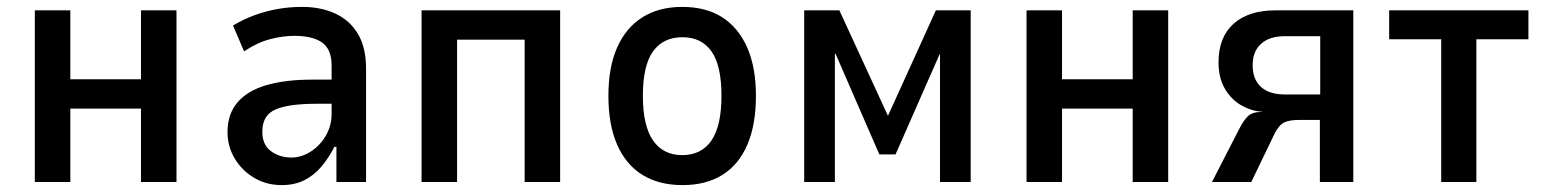

<svg xmlns="http://www.w3.org/2000/svg" viewBox="-20 -528 4477 557"><path d="M81 0V-498H184V-298H389V-498H492V0H389V-213H184V0Z M797 9Q753 9 717.5 -12Q682 -33 661 -68Q640 -103 640 -145Q640 -197 669 -231Q698 -265 753 -281Q808 -297 885 -297H956V-227H900Q859 -227 829 -223Q799 -219 779.5 -210.5Q760 -202 750.5 -186Q741 -170 741 -146Q741 -108 766 -89.5Q791 -71 826 -71Q854 -71 881 -88Q908 -105 925 -134Q942 -163 942 -198V-338Q942 -385 914.5 -404.5Q887 -424 834 -424Q801 -424 764 -414.5Q727 -405 688 -379L656 -454Q688 -473 720 -484.5Q752 -496 786 -502Q820 -508 856 -508Q911 -508 953 -488.5Q995 -469 1018.5 -429.5Q1042 -390 1042 -328V0H956V-102H950Q935 -72 913.5 -46Q892 -20 863.5 -5.5Q835 9 797 9Z M1203 0V-498H1605V0H1502V-413H1306V0Z M1960 9Q1892 9 1844 -20.5Q1796 -50 1770.5 -108Q1745 -166 1745 -250Q1745 -333 1770.5 -390.5Q1796 -448 1844 -478Q1892 -508 1959 -508Q2028 -508 2075 -478Q2122 -448 2147.5 -390.5Q2173 -333 2173 -250Q2173 -166 2148 -108Q2123 -50 2075.5 -20.5Q2028 9 1960 9ZM1959 -78Q2015 -78 2044 -120.5Q2073 -163 2073 -250Q2073 -338 2044 -379Q2015 -420 1960 -420Q1904 -420 1874.5 -379Q1845 -338 1845 -250Q1845 -163 1874.5 -120.5Q1904 -78 1959 -78Z M2313 0V-498H2415L2556 -192L2695 -498H2796V0H2707V-371H2706L2578 -80H2531L2404 -372H2402V0Z M2958 0V-498H3061V-298H3266V-498H3369V0H3266V-213H3061V0Z M3496 0 3574 -152Q3588 -180 3601 -191.5Q3614 -203 3635 -203H3642L3640 -204Q3610 -206 3581 -222.5Q3552 -239 3533.5 -270.5Q3515 -302 3515 -347Q3515 -420 3558.5 -459Q3602 -498 3681 -498H3906V0H3809V-180H3747Q3721 -180 3706 -173Q3691 -166 3678 -141L3610 0ZM3707 -254H3810V-423H3707Q3663 -423 3638.5 -401Q3614 -379 3614 -339Q3614 -298 3638 -276Q3662 -254 3707 -254Z M4161 0V-414H4010V-498H4414V-414H4263V0Z"/></svg>

Font: Nunito Sans 7pt Condensed SemiBold
Style: Regular
Weight: 600
Width: 3
Designer: Vernon Adams
Foundry: Vernon Adams
Version: Version 3.101;gftools[0.9.27]